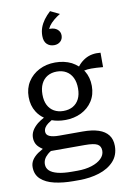

<svg xmlns="http://www.w3.org/2000/svg" viewBox="-112 -905 793 1206"><g transform="rotate(-10 284.0 -302.5)"><path d="M563 -437Q519 -441 488 -441Q461 -441 442 -436Q444 -433 447 -430Q473 -388 473 -333Q473 -278 446.5 -237Q420 -196 374.5 -173.5Q329 -151 271 -151Q225 -151 187 -165Q175 -158 164 -150Q149 -139 141.5 -127Q134 -115 134 -101Q134 -80 155.5 -70.5Q177 -61 217 -61H367Q427 -61 467.5 -47.5Q508 -34 529 -6.5Q550 21 550 63Q550 122 514.5 160.5Q479 199 420.5 217.5Q362 236 293 236H256Q189 236 135 223.5Q81 211 49.5 182Q18 153 18 105Q18 81 30.5 61Q43 41 68 23Q82 14 101 3Q93 -2 86 -8Q67 -23 59.5 -40Q52 -57 52 -76Q52 -100 64 -121Q76 -142 100 -162Q118 -176 142 -189Q114 -208 96 -237Q70 -278 70 -333Q70 -388 96.5 -429.5Q123 -471 168.5 -494.5Q214 -518 271 -518Q329 -518 375 -495Q397 -483 415 -467Q418 -472 423 -477Q441 -497 463 -510Q485 -523 510 -527.5Q535 -532 563 -529ZM149 25Q137 32 128 40Q112 54 104.5 69Q97 84 97 101Q97 125 114 141.5Q131 158 166.5 167Q202 176 257 176H292Q343 176 382.5 163.5Q422 151 444.5 129Q467 107 467 79Q467 50 445.5 37.5Q424 25 365 25ZM271 -209Q306 -209 331.5 -223.5Q357 -238 371 -265.5Q385 -293 385 -333Q385 -373 371 -401.5Q357 -430 331.5 -445Q306 -460 271 -460Q237 -460 211.5 -445Q186 -430 172 -401.5Q158 -373 158 -333Q158 -293 172 -265.5Q186 -238 211.5 -223.5Q237 -209 271 -209ZM296 -841 354 -813Q332 -800 312.5 -783.5Q293 -767 281 -750Q275 -741 271 -732Q274 -732 277 -732Q306 -732 323.5 -717Q341 -702 341 -679Q341 -655 325 -640.5Q309 -626 285 -626Q257 -626 239 -643.5Q221 -661 221 -696Q221 -725 230 -749.5Q239 -774 255.5 -796.5Q272 -819 296 -841Z"/></g></svg>

Font: Roboto Serif 20pt
Style: Regular
Weight: 400
Designer: Greg Gazdowicz
Foundry: Commercial Type
Version: Version 1.008